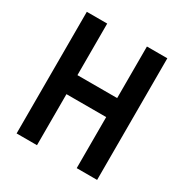

<svg xmlns="http://www.w3.org/2000/svg" viewBox="-161 -820 909 948"><g transform="rotate(30 293.0 -346.5)"><path d="M63.5 0V-693.4H179.7V-399.4H406.2V-693.4H522.5V0H406.2V-291H179.7V0Z"/></g></svg>

Font: Caskaydia Cove SemiBold
Style: Regular
Weight: 600
Monospace: yes
Designer: Aaron Bell
Foundry: Saja Typeworks
Version: Version 4.300; ttfautohint (v1.8.3)